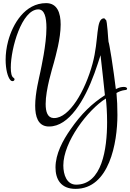

<svg xmlns="http://www.w3.org/2000/svg" viewBox="-20 -788 833 1228"><path d="M463 420C679 420 731 125 731 -53C731 -104 729 -152 725 -193C737 -201 760 -210 779 -212C786 -212 793 -215 793 -220C792 -230 782 -232 771 -232C760 -232 744 -230 725 -220L721 -218C713 -282 704 -349 693 -419C683 -477 678 -511 674 -521C672 -527 666 -661 657 -661H656C656 -661 650 -671 645 -671C591 -669 614 -536 572 -381C524 -204 423 -33 327 -33H322C284 -35 272 -73 272 -123C272 -216 315 -352 324 -385C336 -430 368 -540 368 -631C368 -706 346 -768 275 -768C139 -768 61 -634 32 -525C21 -484 16 -443 16 -406C16 -345 29 -295 47 -275C51 -271 55 -269 60 -269C67 -269 73 -274 73 -281C73 -284 71 -288 66 -291C54 -298 49 -322 49 -356C49 -479 119 -727 225 -728C265 -728 277 -677 277 -610C277 -502 243 -354 238 -328C230 -289 205 -193 205 -112C205 -42 223 17 287 21H295C421 21 521 -146 584 -319C599 -361 612 -400 623 -435C632 -366 646 -220 651 -179C569 -126 501 -62 430 41C382 110 335 196 335 283C335 357 368 420 463 420ZM467 393C407 393 385 330 385 270C385 120 541 -85 657 -158C661 -123 665 -68 665 -7C665 166 632 393 467 393Z"/></svg>

Font: Style Script
Style: Regular
Weight: 400
Designer: Robert E. Leuschke
Foundry: Robert E. Leuschke
Version: Version 1.010